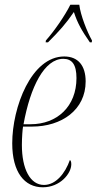

<svg xmlns="http://www.w3.org/2000/svg" viewBox="-20 -786 411 816"><path d="M175 -614 174 -606H184C232 -654 260 -685 294 -735C309 -688 328 -655 362 -606H370L371 -614C350 -651 322 -722 317 -766H279C257 -721 210 -653 175 -614ZM162 10C235 10 283 -48 283 -88C283 -100 280 -104 277 -106C257 -49 217 0 167 0C108 0 73 -68 73 -170C73 -201 76 -240 78 -248H116C242 -248 344 -319 344 -440C344 -507 312 -546 253 -546C113 -546 32 -330 32 -177C32 -54 84 10 162 10ZM110 -258H80C109 -418 169 -536 249 -536C286 -536 305 -512 305 -454C305 -334 223 -258 110 -258Z"/></svg>

Font: Noto Serif Display ExtraCondensed ExtraLight
Style: Italic
Weight: 200
Width: 2
Italic angle: -12°
Designer: Monotype Design Team
Foundry: Monotype Imaging Inc.
Version: Version 2.009